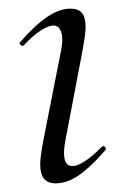

<svg xmlns="http://www.w3.org/2000/svg" viewBox="-20 -415 287 444"><path d="M73 -36Q73 -51 80 -89L121 -297Q124 -312 124 -324Q124 -339 118.5 -347.5Q113 -356 104 -356Q92 -356 73.5 -344Q55 -332 35 -310Q34 -309 32 -309Q29 -309 26.5 -312.5Q24 -316 27 -318Q62 -358 90 -376.5Q118 -395 143 -395Q161 -395 169.5 -385Q178 -375 178 -352Q178 -338 171 -299L131 -89Q128 -73 128 -62Q128 -31 147 -31Q171 -31 215 -75Q217 -77 219 -77Q222 -77 224 -73.5Q226 -70 223 -67Q189 -28 162 -9.5Q135 9 109 9Q91 9 82 -1.5Q73 -12 73 -36Z"/></svg>

Font: Cormorant Garamond
Style: Italic
Weight: 400
Italic angle: -10°
Designer: Christian Thalmann (Catharsis Fonts)
Foundry: Catharsis Fonts
Version: Version 4.000